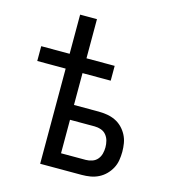

<svg xmlns="http://www.w3.org/2000/svg" viewBox="-109 -825 819 914"><g transform="rotate(15 300.0 -367.5)"><path d="M173 0V-469H33V-542H173V-735H256V-542H395V-469H256V-312H378Q399 -312 420 -308.5Q441 -305 460 -296Q479 -287 494 -272Q509 -257 519 -238Q529 -219 532.5 -198Q536 -177 536 -156Q536 -135 532.5 -114Q529 -93 519 -74.5Q509 -56 494 -41Q479 -26 460 -16.5Q441 -7 420 -3.5Q399 0 378 0ZM378 -74Q394 -74 409.5 -79.5Q425 -85 435 -97Q445 -109 449 -124.5Q453 -140 453 -156Q453 -172 449 -187.5Q445 -203 435 -215.5Q425 -228 409.5 -233.5Q394 -239 378 -239H256V-74Z"/></g></svg>

Font: Nova Nerd Font
Style: Regular
Weight: 400
Designer: Belleve Invis
Foundry: Belleve Invis
Version: Version 24.1.4; ttfautohint (v1.8.4);Nerd Fonts 3.1.1